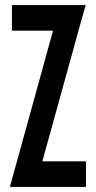

<svg xmlns="http://www.w3.org/2000/svg" viewBox="-20 -735 379 757"><path d="M27 -715H318L298 -645L147 -99H319V2H19L189 -614H27Z"/></svg>

Font: Fundamental  Brigade Condensed
Style: Regular
Weight: 400
Width: 3
Designer: Peter Wiegel, original typeface by Carl Albert Fahrenwaldt 1901
Foundry: Peter Wiegel
Version: Version 0.000 2012 initial release